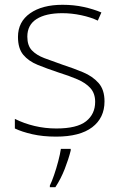

<svg xmlns="http://www.w3.org/2000/svg" viewBox="-20 -560 502 801"><path d="M416 -137Q416 -68 364.5 -29Q313 10 214 10Q159 10 115 0Q71 -10 42 -24V-64Q80 -45 124 -34.5Q168 -24 215 -24Q301 -24 339 -54Q377 -84 377 -135Q377 -170 357.5 -192Q338 -214 303 -229Q268 -244 223 -258Q175 -274 137 -289.5Q99 -305 77 -331.5Q55 -358 55 -406Q55 -469 105.5 -504.5Q156 -540 241 -540Q288 -540 329 -531Q370 -522 403 -508L388 -474Q359 -488 319 -496.5Q279 -505 240 -505Q171 -505 132.5 -480.5Q94 -456 94 -407Q94 -370 113 -350Q132 -330 165 -317.5Q198 -305 241 -290Q287 -275 326.5 -258.5Q366 -242 391 -214Q416 -186 416 -137ZM275 68Q266 104 250 145Q234 186 211 221H188V214Q196 198 205.5 170.5Q215 143 223 112.5Q231 82 234 61H275Z"/></svg>

Font: Noto Sans Gujarati UI ExtraLight
Style: Regular
Weight: 200
Designer: Jelle Bosma - Monotype Design Team, Universal Thirst
Foundry: Monotype Imaging Inc.
Version: Version 2.106; ttfautohint (v1.8.4.7-5d5b)